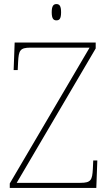

<svg xmlns="http://www.w3.org/2000/svg" viewBox="-20 -923 538 943"><path d="M257 -823C272 -823 280 -831 280 -863C280 -894 272 -903 257 -903C243 -903 234 -894 234 -863C234 -831 243 -823 257 -823ZM28 0H453L458 -135H438L436 -93C433 -39 427 -25 375 -25H62L450 -685V-714H52L47 -579H67L69 -620C72 -675 78 -689 130 -689H420L28 -22Z"/></svg>

Font: Noto Serif Georgian Thin
Style: Regular
Weight: 100
Designer: Monotype Design Team, Akaki Razmadze
Foundry: Google LLC
Version: Version 2.003